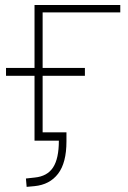

<svg xmlns="http://www.w3.org/2000/svg" viewBox="-20 -559 508 763"><path d="M83 150.4 118.2 146.5Q168 141.6 190.9 106.4Q213.9 71.3 213.9 0H117.2V-257.8H3.9V-289.1H117.2V-539.1H458V-509.8H149.4V-289.1H317.4V-257.8H149.4V-33.2H244.1V2.9Q244.1 87.9 210.9 131.3Q177.7 174.8 117.2 180.7L85.9 183.6Z"/></svg>

Font: Min Sans VF VF
Style: Regular
Weight: 400
Designer: Jinseong-Kim, NotoSansCJK, Nunito
Foundry: Jinseong-Kim
Version: Version 1.420;Glyphs 3.1.2 (3151)